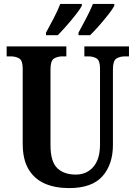

<svg xmlns="http://www.w3.org/2000/svg" viewBox="-20 -951 693 981"><path d="M333 10Q262 10 209 -13Q156 -36 126 -86Q96 -136 96 -217V-601Q96 -642 78 -652.5Q60 -663 34 -663H14V-714H319V-663H300Q274 -663 256 -652Q238 -641 238 -597V-210Q238 -125 272.5 -92Q307 -59 367 -59Q423 -59 457 -98.5Q491 -138 491 -213V-601Q491 -642 473.5 -652.5Q456 -663 430 -663H411V-714H639V-663H619Q593 -663 575 -652Q557 -641 557 -597V-211Q557 -111 503.5 -50.5Q450 10 333 10ZM381 -784Q400 -819 420.5 -858Q441 -897 455 -931H564V-921Q555 -904 533 -876Q511 -848 485.5 -819Q460 -790 440 -771H381ZM215 -784Q234 -819 254.5 -858Q275 -897 288 -931H398V-921Q389 -904 367 -876Q345 -848 319.5 -819Q294 -790 275 -771H215Z"/></svg>

Font: Noto Serif Khmer Condensed
Style: Bold
Weight: 700
Width: 3
Designer: Danh Hong and the Monotype Design Team
Foundry: Monotype Imaging Inc.
Version: Version 2.004; ttfautohint (v1.8.4.7-5d5b)